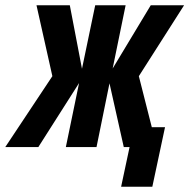

<svg xmlns="http://www.w3.org/2000/svg" viewBox="-71 -556 716 726"><path d="M-51 0 127 -268 67 -536H193L239 -296L289 -536H404L355 -297L499 -536H625L454 -268L503 -75H553L505 150H387L419 0H397L343 -241L294 0H178L228 -242L74 0Z"/></svg>

Font: Geist Mono
Style: Bold Italic
Weight: 700
Italic angle: -12°
Monospace: yes
Designer: Basement.studio, Andrés Briganti, Mateo Zaragoza
Foundry: Basement.studio, Vercel, Andrés Briganti, Guido Ferreyra, Mateo Zaragoza
Version: Version 1.500; ttfautohint (v1.8.4.7-5d5b)